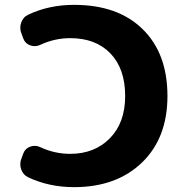

<svg xmlns="http://www.w3.org/2000/svg" viewBox="-20 -760 732 790"><path d="M269 -127Q369 -127 432 -191Q495 -255 495 -365Q495 -477 434.5 -540Q374 -603 269 -603Q205 -603 147 -576Q127 -566 105.5 -573Q84 -580 76 -601L69 -620Q59 -643 67 -666.5Q75 -690 97 -700Q182 -740 285 -740Q465 -740 567 -640Q669 -540 669 -365Q669 -192 564 -91Q459 10 285 10Q182 10 97 -30Q75 -40 67 -63.5Q59 -87 69 -110L76 -129Q84 -150 105.5 -157Q127 -164 147 -154Q205 -127 269 -127Z"/></svg>

Font: Rounded Mplus 1c ExtraBold
Style: Regular
Weight: 800
Version: Version 1.059.20150529